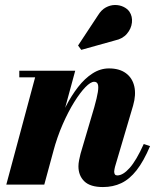

<svg xmlns="http://www.w3.org/2000/svg" viewBox="-20 -746 636 776"><path d="M396 10Q344.5 10 320.8 -13.2Q297 -36.5 297 -74Q297 -85 299.8 -99.2Q302.5 -113.5 305.5 -124.5L361 -312.5Q372 -351.5 375.5 -374Q379 -396.5 375.2 -406Q371.5 -415.5 360.5 -415.5Q346.5 -415.5 325.2 -393.8Q304 -372 280 -333.5Q256 -295 233.5 -243.8Q211 -192.5 195 -133H178Q189.5 -178 206.8 -225.2Q224 -272.5 246.2 -316Q268.5 -359.5 295.5 -394.2Q322.5 -429 354 -449.2Q385.5 -469.5 420.5 -469.5Q462.5 -469.5 488.8 -450.2Q515 -431 522.8 -397Q530.5 -363 518 -319.5L445 -72.5Q444 -68.5 442.8 -62.8Q441.5 -57 441.5 -53Q441.5 -45 444.5 -41Q447.5 -37 454 -37Q477 -37 504 -67.2Q531 -97.5 561 -164L586.5 -155.5Q560.5 -94 532 -57.8Q503.5 -21.5 470.2 -5.8Q437 10 396 10ZM5.5 0 122 -433.5H58V-460H284L159 0ZM308.5 -544.5 295.5 -562 376 -684Q389.5 -706 407.5 -715.8Q425.5 -725.5 444.2 -725.8Q463 -726 478.8 -718.5Q494.5 -711 503 -699Q516 -679.5 513.2 -654.8Q510.5 -630 493 -609.5Q475.5 -589 444.5 -582.5Z"/></svg>

Font: Bodoni Moda 9pt ExtraBold
Style: Italic
Weight: 800
Italic angle: -13°
Designer: Owen Earl
Foundry: indestructible type
Version: Version 2.004